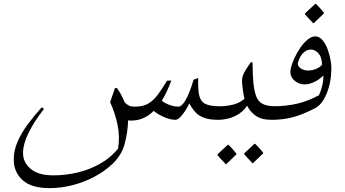

<svg xmlns="http://www.w3.org/2000/svg" viewBox="-20 -619 1781 992"><path d="M207 -56Q157 8 128 66.5Q99 125 99 172Q99 220 138.5 253.5Q178 287 256 287Q320 287 382 272Q444 257 498 226.5Q552 196 590 149Q600 87 587.5 26.5Q575 -34 549 -91L574 -164H584Q598 -145 607 -127.5Q616 -110 625 -89Q638 -77 648 -72.5Q658 -68 677 -68Q718 -68 744.5 -83Q771 -98 793.5 -127.5Q816 -157 843 -202L865 -203Q843 -142 816 -99Q834 -84 861 -75Q888 -66 909 -69Q923 -76 936.5 -98Q950 -120 961 -149.5Q972 -179 980 -207L1004 -216Q1002 -159 1009 -127Q1016 -95 1040.5 -82.5Q1065 -70 1114 -70Q1133 -70 1142 -58.5Q1151 -47 1150 -33Q1149 -20 1140 -10Q1131 0 1114 0H1107Q1062 0 1034 -10.5Q1006 -21 989 -40Q972 -59 958 -85Q951 -69 938.5 -49Q926 -29 912 -14.5Q898 0 886 0Q860 0 828 -14Q796 -28 774 -46Q724 4 658 4Q654 4 650 3.5Q646 3 642 3Q640 64 624.5 123Q609 182 562 227Q521 266 467 294.5Q413 323 353.5 338Q294 353 236 353Q142 353 96.5 311.5Q51 270 51 205Q51 158 71 112.5Q91 67 124 22.5Q157 -22 196 -65Z M1231 -186Q1229 -211 1234.5 -227.5Q1240 -244 1251 -260Q1262 -276 1275 -297H1285Q1285 -267 1286 -241Q1287 -215 1289 -192Q1294 -147 1304 -120.5Q1314 -94 1337.5 -82Q1361 -70 1403 -70H1406Q1420 -70 1427 -59.5Q1434 -49 1433 -36Q1432 -23 1423.5 -11.5Q1415 0 1397 0H1382Q1330 0 1300.5 -21.5Q1271 -43 1257 -73Q1234 -38 1194 -19Q1154 0 1106 0Q1099 0 1083 -3.5Q1067 -7 1053.5 -15Q1040 -23 1040 -35Q1040 -51 1054 -58.5Q1068 -66 1086 -68Q1104 -70 1116 -70Q1150 -70 1184.5 -78.5Q1219 -87 1243 -109Q1238 -130 1235.5 -150Q1233 -170 1231 -186ZM1284 224Q1283 222 1275 214Q1267 206 1257.5 195.5Q1248 185 1242 178V173L1295 124H1298Q1310 135 1319.5 146Q1329 157 1339 169V174L1287 224ZM1146 229Q1145 227 1137 219Q1129 211 1119.5 200.5Q1110 190 1104 183V178L1157 129H1160Q1172 140 1181.5 151Q1191 162 1201 174V179L1149 229Z M1394 -70Q1456 -70 1513.5 -83Q1571 -96 1628 -127Q1637 -146 1644 -173Q1651 -200 1651 -229Q1629 -207 1601.5 -194.5Q1574 -182 1551 -183Q1520 -184 1497.5 -206.5Q1475 -229 1482 -263Q1487 -287 1500 -316Q1513 -345 1531 -371.5Q1549 -398 1569.5 -414.5Q1590 -431 1609 -431Q1630 -431 1646.5 -411.5Q1663 -392 1673.5 -362.5Q1684 -333 1689 -301.5Q1694 -270 1691 -245Q1690 -208 1679.5 -170Q1669 -132 1651 -102.5Q1633 -73 1608 -60Q1544 -27 1493.5 -13.5Q1443 0 1384 0Q1356 0 1338.5 -10Q1321 -20 1323 -35Q1325 -50 1345.5 -60Q1366 -70 1394 -70ZM1577 -362Q1559 -359 1542.5 -341Q1526 -323 1518 -289Q1521 -274 1534 -265.5Q1547 -257 1564 -255Q1584 -253 1606.5 -260.5Q1629 -268 1644 -284Q1643 -326 1622.5 -346.5Q1602 -367 1577 -362ZM1598 -499Q1597 -501 1589 -509Q1581 -517 1571.5 -527.5Q1562 -538 1556 -545V-550L1609 -599H1612Q1624 -588 1633.5 -577Q1643 -566 1653 -554V-549L1601 -499Z"/></svg>

Font: Bona Nova
Style: Italic
Weight: 400
Italic angle: -4°
Designer: Mateusz Machalski
Foundry: Capitalics
Version: Version 4.001; ttfautohint (v1.8.3)